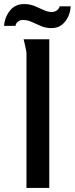

<svg xmlns="http://www.w3.org/2000/svg" viewBox="-52 -923 367 943"><path d="M64 -730H190V0H78V-666Q78 -667 75 -681.5Q72 -696 68.5 -711.5Q65 -727 64 -730ZM295 -892Q294 -865 282.5 -840.5Q271 -816 251 -800.5Q231 -785 201 -785Q173 -785 149.5 -795Q126 -805 104.5 -815Q83 -825 60 -825Q47 -825 36.5 -817Q26 -809 24 -796H-32Q-29 -838 -3.5 -870.5Q22 -903 67 -903Q94 -903 117.5 -893.5Q141 -884 162 -874Q183 -864 203 -864Q215 -864 226.5 -871.5Q238 -879 241 -892Z"/></svg>

Font: Rosario SemiBold
Style: Regular
Weight: 600
Designer: Hector Gatti
Foundry: Omnibus Type
Version: Version 1.101; ttfautohint (v1.8.1.43-b0c9)